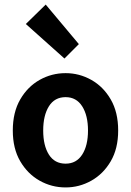

<svg xmlns="http://www.w3.org/2000/svg" viewBox="-20 -809 574 840"><path d="M267 11Q206 11 153.5 -18.5Q101 -48 68.5 -103.5Q36 -159 36 -238Q36 -318 68.5 -374Q101 -430 153.5 -459.5Q206 -489 267 -489Q327 -489 379.5 -459.5Q432 -430 464.5 -374Q497 -318 497 -238Q497 -159 464.5 -103.5Q432 -48 379.5 -18.5Q327 11 267 11ZM267 -93Q314 -93 339.5 -132.5Q365 -172 365 -238Q365 -304 339.5 -344Q314 -384 267 -384Q219 -384 194 -344Q169 -304 169 -238Q169 -172 194 -132.5Q219 -93 267 -93ZM262 -553 93 -704 180 -789 325 -616Z"/></svg>

Font: Narnoor
Style: Bold
Weight: 700
Designer: S. Sridhar Murthy
Foundry: SIL International
Version: Version 3.000